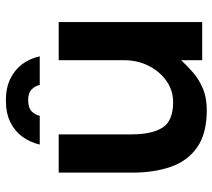

<svg xmlns="http://www.w3.org/2000/svg" viewBox="-56 -668 740 669"><g transform="rotate(-90 314.5 -334.0)"><path d="M180.3 -500V-246.3Q180.3 -175.7 203.7 -138.5Q227 -101.3 292.7 -101.3Q333.7 -101.3 366.5 -124.5Q399.3 -147.7 419 -186.3Q438.7 -225 438.7 -272V-500H571.7V0H438.7V-73.3Q419.7 -52.7 396 -32Q372.3 -11.3 340.3 2.3Q308.3 16 265.3 16Q183.3 16 135.5 -17.3Q87.7 -50.7 67.3 -109.2Q47 -167.7 47 -243.3V-500ZM298.7 -684Q342.7 -684 374.2 -668.5Q405.7 -653 425.2 -626.7Q444.7 -600.3 452.3 -566H352.7Q349 -582.3 336.7 -594.5Q324.3 -606.7 298.7 -606.3Q273 -606.3 260.7 -594.3Q248.3 -582.3 245 -566H144.7Q153 -600.3 172.2 -626.7Q191.3 -653 222.8 -668.5Q254.3 -684 298.7 -684Z"/></g></svg>

Font: Nata Sans
Style: Regular
Weight: 400
Designer: Daniel Uzquiano Cruz
Version: Version 1.001